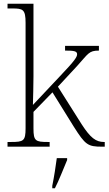

<svg xmlns="http://www.w3.org/2000/svg" viewBox="-20 -780 577 1021"><path d="M20 0H244V-25H236C169 -25 158 -30 158 -97V-185L259 -289L372 -107C434 -9 447 0 523 0H537V-25H533C490 -25 461 -47 415 -118L288 -319L390 -429C450 -495 452 -511 506 -511V-536H326V-511C370 -511 390 -509 390 -492C390 -477 379 -459 300 -376L155 -222C156 -267 158 -325 158 -374V-760H20V-735H46C102 -735 116 -730 116 -659V-98C116 -30 105 -25 38 -25H20ZM258 208V221H272C293 181 319 113 337 71V61H282C276 106 268 159 258 208Z"/></svg>

Font: Noto Serif Myanmar ExtraLight
Style: Regular
Weight: 200
Designer: Ben Mitchell and the Monotype Design Team
Foundry: Monotype Imaging Inc.
Version: Version 2.106